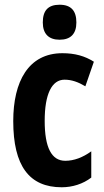

<svg xmlns="http://www.w3.org/2000/svg" viewBox="-20 -782 439 812"><path d="M232 -762C183 -762 161 -737 161 -687C161 -639 186 -614 232 -614C279 -614 303 -639 303 -687C303 -736 281 -762 232 -762ZM241 10C286 10 331 -4 366 -31V-142C330 -116 293 -102 256 -102C198 -102 169 -158 169 -271C169 -384 199 -445 253 -445C283 -445 311 -435 341 -417L377 -521C339 -545 297 -557 244 -557C100 -557 36 -437 36 -270C36 -80 104 10 241 10Z"/></svg>

Font: Noto Sans Lao Looped ExtraCondensed
Style: Bold
Weight: 700
Width: 2
Designer: Mark Frömberg, Ben Mitchell
Foundry: The Fontpad Ltd
Version: Version 1.002